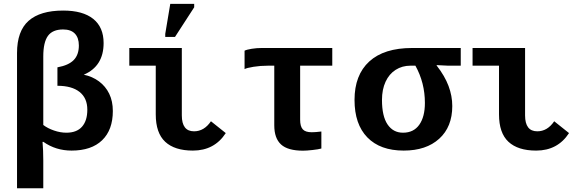

<svg xmlns="http://www.w3.org/2000/svg" viewBox="-20 -780 3040 1007"><path d="M571.8 -197.8Q571.8 -98.6 515.6 -44.4Q459.5 9.8 355.5 9.8Q272.5 9.8 207.5 -36.1H203.1Q207 8.3 207 62.5V207.5H69.3V-501.5Q69.3 -617.2 130.1 -670.9Q190.9 -724.6 311.5 -724.6Q414.6 -724.6 469 -680.9Q523.4 -637.2 523.4 -554.2Q523.4 -432.6 419.4 -388.2Q464.4 -378.9 499 -353.3Q533.7 -327.6 552.7 -288.6Q571.8 -249.5 571.8 -197.8ZM438 -204.6Q438 -265.6 397.2 -297.9Q356.4 -330.1 281.2 -330.1V-426.8Q339.8 -437.5 366.7 -465.1Q393.6 -492.7 393.6 -541.5Q393.6 -582 372.6 -603.8Q351.6 -625.5 311 -625.5Q255.9 -625.5 231.4 -591.8Q207 -558.1 207 -483.9V-124.5Q230 -106.9 263.2 -95.5Q296.4 -84 328.1 -84Q382.3 -84 410.2 -115.5Q438 -147 438 -204.6Z M991.7 9.8Q896 9.8 846.4 -36.4Q796.9 -82.5 796.9 -180.2V-435.5H658.2V-528.3H933.6V-174.8Q933.6 -91.3 997.6 -91.3Q1050.8 -91.3 1086.4 -144L1164.1 -82Q1104.5 9.8 991.7 9.8ZM846.7 -586.4V-602.5L873 -759.8H998.5V-741.7L897.9 -586.4Z M1385.7 -435.5Q1345.7 -435.5 1309.6 -429.7Q1273.4 -423.8 1262.7 -417.5V-514.2Q1274.4 -520 1300.5 -524.2Q1326.7 -528.3 1352.1 -528.3H1722.7V-435.5H1554.2V-152.3Q1554.2 -117.2 1567.9 -101.8Q1581.5 -86.4 1615.2 -86.4Q1634.3 -86.4 1665.5 -90.3V-1Q1649.9 3.4 1618.9 6.8Q1587.9 10.3 1569.3 10.3Q1489.7 10.3 1454.1 -22.2Q1418.5 -54.7 1418.5 -122.6V-435.5Z M2352.1 -223.6Q2352.1 -114.7 2283.7 -52.5Q2215.3 9.8 2097.2 9.8Q1974.1 9.8 1906.7 -59.3Q1839.4 -128.4 1839.4 -255.9Q1839.4 -386.7 1916.7 -457.5Q1994.1 -528.3 2141.6 -528.3H2396.5V-435.5H2330.6L2270 -438.5V-436.5Q2313 -381.3 2332.5 -329.1Q2352.1 -276.9 2352.1 -223.6ZM2208.5 -240.2Q2208.5 -345.7 2158.7 -435.5H2132.3Q2089.4 -435.5 2055.2 -413.8Q2021 -392.1 2002.2 -351.3Q1983.4 -310.5 1983.4 -255.9Q1983.4 -170.4 2012.7 -127.2Q2042 -84 2093.8 -84Q2149.4 -84 2179 -125.7Q2208.5 -167.5 2208.5 -240.2Z M2792 9.8Q2696.3 9.8 2646.7 -36.4Q2597.2 -82.5 2597.2 -180.2V-435.5H2458.5V-528.3H2733.9V-174.8Q2733.9 -91.3 2797.9 -91.3Q2851.1 -91.3 2886.7 -144L2964.4 -82Q2904.8 9.8 2792 9.8Z"/></svg>

Font: Liberation Mono
Style: Bold
Weight: 700
Monospace: yes
Designer: Steve Matteson
Foundry: Ascender Corporation
Version: Version 2.1.5